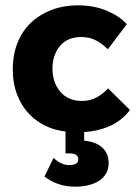

<svg xmlns="http://www.w3.org/2000/svg" viewBox="-20 -490 520 721"><path d="M263 211Q228 211 199 201Q170 191 147 173L181 103Q195 116 209.5 123Q224 130 241 130Q255 130 264.5 125Q274 120 274 109Q274 98 266.5 92Q259 86 239 86H226V4Q196 0 171 -9Q126 -26 94.5 -57Q63 -88 45.5 -131.5Q28 -175 28 -229Q28 -286 46.5 -331Q65 -376 98 -406.5Q131 -437 175.5 -453.5Q220 -470 272 -470Q333 -470 381.5 -449.5Q430 -429 456 -399L385 -305Q365 -325 341 -338Q317 -351 285 -351Q233 -351 205 -317Q177 -283 177 -233Q177 -180 206.5 -145.5Q236 -111 288 -111Q319 -111 342.5 -124Q366 -137 386 -158L468 -77Q437 -35 386 -14Q345 3 296 6V38Q342 43 365 65Q388 87 388 122Q388 146 377.5 163Q367 180 349.5 190.5Q332 201 309.5 206Q287 211 263 211Z"/></svg>

Font: Tilda Sans Extra Bold
Style: Regular
Weight: 800
Designer: ParaType Ltd
Foundry: ParaType Ltd
Version: Version 1.009